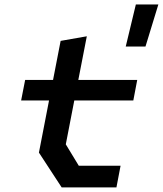

<svg xmlns="http://www.w3.org/2000/svg" viewBox="-20 -816 710 836"><path d="M248.5 0H487L505 -94.5H323L266.5 -187.5L303.5 -378.5H560.5L577.5 -468H321L358 -658L244 -638L211 -468H89.5L72 -378.5H193.5L149.5 -151.5ZM527.5 -613.5H613.5L669.5 -796.5H571.5Z"/></svg>

Font: Monaspace Krypton Medium
Style: Italic
Weight: 500
Italic angle: -11°
Designer: Riley Cran & the Lettermatic Team
Foundry: Lettermatic
Version: Version 1.101 (Monaspace Krypton)